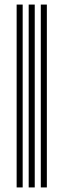

<svg xmlns="http://www.w3.org/2000/svg" viewBox="-20 -820 278 840"><path d="M158.5 0V-800H185V0ZM52.8 0V-800H79.2V0ZM105.5 0V-800H132V0Z"/></svg>

Font: Big Shoulders Inline Text ExtraBold
Style: Regular
Weight: 800
Designer: Patric King
Foundry: XO Type Co
Version: Version 1.000